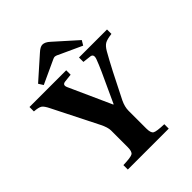

<svg xmlns="http://www.w3.org/2000/svg" viewBox="-263 -1037 1168 1168"><g transform="rotate(-45 321.5 -452.5)"><path d="M125 -755 267 -881Q293 -905 312 -905Q334 -905 359 -882L501 -755L483 -725L352 -785Q324 -800 312 -800Q304 -800 274 -785L144 -725ZM-12 -654V-692H304V-654L250 -648Q223 -644 236 -615L359 -342H362Q376 -374 403 -431.5Q430 -489 450 -533.5Q470 -578 481 -608Q495 -645 466 -648L414 -654V-692H655V-654Q614 -649 596 -639Q578 -629 561 -600Q510 -511 416 -321Q398 -283 398 -250V-97Q398 -59 413 -49.5Q428 -40 494 -38V0H142V-38Q208 -40 223 -49.5Q238 -59 238 -97V-240Q238 -267 217 -309L72 -597Q55 -632 41 -641.5Q27 -651 -12 -654Z"/></g></svg>

Font: Heuristica
Style: Bold
Weight: 700
Version: Version 1.0.2